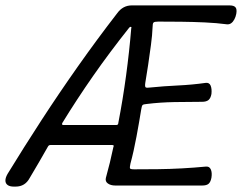

<svg xmlns="http://www.w3.org/2000/svg" viewBox="-60 -687 896 711"><path d="M-9 4Q-24 4 -32 -2Q-40 -8 -40 -18.5Q-40 -29 -32 -43Q28 -141 93 -241Q158 -341 228.5 -441Q299 -541 374 -638Q395 -667 428 -667H790Q806 -667 812 -660Q818 -653 815 -636Q813 -625 808 -615.5Q803 -606 796 -601Q789 -596 780 -597Q742 -602 698.5 -604Q655 -606 610.5 -606.5Q566 -607 526 -607Q512 -607 508.5 -603.5Q505 -600 505 -586Q504 -558 499 -520.5Q494 -483 488.5 -446Q483 -409 478 -380Q476 -366 479.5 -363.5Q483 -361 497 -363Q546 -368 599 -370.5Q652 -373 701 -380Q715 -382 720 -370Q725 -358 723 -339Q720 -323 712 -316.5Q704 -310 688 -310Q640 -310 586 -309Q532 -308 484 -302Q471 -301 468 -298Q465 -295 463 -282Q456 -238 445.5 -181.5Q435 -125 423 -81Q420 -67 421.5 -63.5Q423 -60 437 -60Q479 -60 524 -60.5Q569 -61 614 -63.5Q659 -66 701 -70Q715 -72 720.5 -60Q726 -48 723 -29Q720 -13 712.5 -6.5Q705 0 689 0H367Q350 0 339.5 -7.5Q329 -15 332 -28Q340 -57 347 -85.5Q354 -114 360 -143Q364 -150 355 -150H127Q121 -150 118 -145Q102 -116 84.5 -86.5Q67 -57 50 -28Q33 4 -2 4ZM175 -224H370Q378 -224 378 -231Q395 -319 407 -408Q419 -497 426 -582Q428 -587 424.5 -587.5Q421 -588 418 -584Q345 -492 285 -406Q225 -320 171 -232Q169 -228 170 -226Q171 -224 175 -224Z"/></svg>

Font: Winky Sans Light
Style: Italic
Weight: 300
Italic angle: -8.97852°
Designer: Simon Atzbach
Foundry: typofactur
Version: Version 1.205